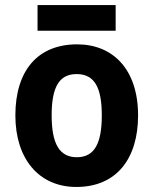

<svg xmlns="http://www.w3.org/2000/svg" viewBox="-20 -732 609 762"><path d="M439 -712H129V-610H439ZM528 -274C528 -456 429 -556 286 -556C128 -556 41 -450 41 -274C41 -102 134 10 283 10C443 10 528 -103 528 -274ZM185 -274C185 -385 214 -438 284 -438C355 -438 384 -385 384 -274C384 -163 355 -108 285 -108C215 -108 185 -163 185 -274Z"/></svg>

Font: Noto Sans Gurmukhi SemiCondensed
Style: Bold
Weight: 700
Width: 4
Designer: Jelle Bosma - Monotype Design Team
Foundry: Monotype Imaging Inc.
Version: Version 2.004